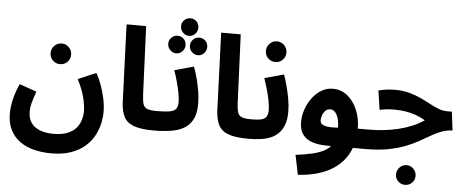

<svg xmlns="http://www.w3.org/2000/svg" viewBox="-61 -974 3329 1369"><g transform="rotate(5 1603.0 -290.0)"><path d="M26 -28Q26 -51 30 -82Q34 -113 45 -152.5Q56 -192 78 -241L201 -198Q190 -167 182 -141.5Q174 -116 170 -94.5Q166 -73 166 -52Q166 -3 188.5 28.5Q211 60 252 75.5Q293 91 347 91Q409 91 449 74.5Q489 58 511 31.5Q533 5 542 -26.5Q551 -58 551 -88Q551 -129 537 -185.5Q523 -242 487 -313L616 -368Q636 -333 653 -286.5Q670 -240 680.5 -190Q691 -140 691 -95Q691 -55 681 -10.5Q671 34 647.5 77Q624 120 584 154.5Q544 189 485 210Q426 231 344 231Q278 231 220.5 216.5Q163 202 119.5 171Q76 140 51 90.5Q26 41 26 -28ZM352 -408Q321 -408 299.5 -429Q278 -450 278 -481Q278 -512 299.5 -534Q321 -556 352 -556Q382 -556 403.5 -534Q425 -512 425 -481Q425 -450 403.5 -429Q382 -408 352 -408Z M1058 5Q965 5 914.5 -14Q864 -33 844 -73.5Q824 -114 821 -176L800 -732H940L961 -243Q963 -197 971 -174Q979 -151 1001.5 -143Q1024 -135 1068 -135Q1106 -135 1122.5 -115.5Q1139 -96 1139 -67Q1139 -36 1118 -15.5Q1097 5 1058 5Z M1059 5 1069 -135Q1129 -135 1161 -141Q1193 -147 1205.5 -163.5Q1218 -180 1218 -211Q1218 -239 1210.5 -278Q1203 -317 1191.5 -359Q1180 -401 1167 -436L1305 -474Q1318 -440 1330 -395Q1342 -350 1350 -302.5Q1358 -255 1358 -211Q1358 -143 1336 -100.5Q1314 -58 1274.5 -35Q1235 -12 1180 -3.5Q1125 5 1059 5ZM1250 -689Q1225 -689 1206.5 -708Q1188 -727 1188 -753Q1188 -779 1206.5 -797Q1225 -815 1250 -815Q1276 -815 1294 -797Q1312 -779 1312 -753Q1312 -727 1294 -708Q1276 -689 1250 -689ZM1170 -557Q1145 -557 1126.5 -576Q1108 -595 1108 -621Q1108 -647 1126.5 -665Q1145 -683 1170 -683Q1196 -683 1214 -665Q1232 -647 1232 -621Q1232 -595 1214 -576Q1196 -557 1170 -557ZM1325 -557Q1300 -557 1281.5 -576Q1263 -595 1263 -621Q1263 -647 1281.5 -665Q1300 -683 1325 -683Q1351 -683 1369 -665Q1387 -647 1387 -621Q1387 -595 1369 -576Q1351 -557 1325 -557Z M1735 5Q1642 5 1591.5 -14Q1541 -33 1521 -73.5Q1501 -114 1498 -176L1477 -732H1617L1638 -243Q1640 -197 1648 -174Q1656 -151 1678.5 -143Q1701 -135 1745 -135Q1783 -135 1799.5 -115.5Q1816 -96 1816 -67Q1816 -36 1795 -15.5Q1774 5 1735 5Z M1736 5 1746 -135Q1790 -135 1815.5 -141Q1841 -147 1852 -163.5Q1863 -180 1863 -211Q1863 -239 1855.5 -278Q1848 -317 1836 -359Q1824 -401 1812 -436L1950 -474Q1962 -440 1974 -395Q1986 -350 1994.5 -302.5Q2003 -255 2003 -211Q2003 -156 1989 -118.5Q1975 -81 1950.5 -56.5Q1926 -32 1892.5 -18.5Q1859 -5 1819 0Q1779 5 1736 5ZM1880 -557Q1849 -557 1827.5 -578Q1806 -599 1806 -630Q1806 -661 1827.5 -683Q1849 -705 1880 -705Q1910 -705 1931.5 -683Q1953 -661 1953 -630Q1953 -599 1931.5 -578Q1910 -557 1880 -557Z M2110 230 2081 90Q2152 81 2205 68.5Q2258 56 2294 34Q2330 12 2348 -26.5Q2366 -65 2366 -126Q2366 -185 2348 -220Q2330 -255 2300 -255Q2279 -255 2265 -240.5Q2251 -226 2244.5 -206.5Q2238 -187 2238 -172Q2238 -163 2243 -153Q2248 -143 2265 -136Q2282 -129 2318.5 -128Q2355 -127 2418 -135H2586Q2624 -135 2640.5 -115.5Q2657 -96 2657 -67Q2657 -36 2636 -15.5Q2615 5 2576 5H2301Q2238 5 2193 -10Q2148 -25 2124 -58.5Q2100 -92 2100 -148Q2100 -193 2115.5 -238Q2131 -283 2159 -320.5Q2187 -358 2224.5 -380.5Q2262 -403 2306 -403Q2366 -403 2411 -366Q2456 -329 2481.5 -268Q2507 -207 2507 -135Q2507 -22 2459 57Q2411 136 2322 179.5Q2233 223 2110 230Z M2577 5 2587 -135Q2641 -135 2694 -141Q2747 -147 2797 -159Q2847 -171 2892.5 -190Q2938 -209 2978 -236Q2948 -254 2913 -267Q2878 -280 2838.5 -286.5Q2799 -293 2755 -293Q2739 -293 2721.5 -292Q2704 -291 2686 -288.5Q2668 -286 2650 -282L2630 -419Q2659 -427 2691.5 -430.5Q2724 -434 2749 -434Q2803 -434 2848.5 -422Q2894 -410 2932.5 -392Q2971 -374 3004.5 -356Q3038 -338 3068.5 -326Q3099 -314 3128 -314H3165L3181 -181Q3138 -179 3100.5 -164.5Q3063 -150 3026.5 -128.5Q2990 -107 2948.5 -84Q2907 -61 2855 -41Q2803 -21 2735 -8Q2667 5 2577 5ZM2877 235Q2848 235 2827.5 215Q2807 195 2807 166Q2807 137 2827.5 115.5Q2848 94 2877 94Q2906 94 2926.5 115.5Q2947 137 2947 166Q2947 195 2926.5 215Q2906 235 2877 235Z"/></g></svg>

Font: Farlight84_Sys_V01
Style: Bold
Weight: 700
Designer: Monotype Design Team, Nadine Chahine and Nizar Qandah
Foundry: Monotype Imaging Inc.
Version: Version 2.004;October 31, 2024;FontCreator 14.0.0.2814 64-bi